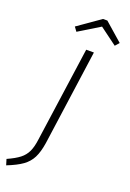

<svg xmlns="http://www.w3.org/2000/svg" viewBox="-218 -949 761 1125"><g transform="rotate(20 162.5 -387.0)"><path d="M152 -89Q143 -31 125 4.5Q107 40 73 64.5Q39 89 -22 113L-33 77Q16 55 43 34Q70 13 84 -17Q98 -47 104 -95L187 -684H235ZM97 -763 78 -789 218 -887H245L358 -788L336 -763L228 -843Z"/></g></svg>

Font: Fira Sans ExtraLight
Style: Italic
Weight: 275
Italic angle: -8°
Designer: Carrois Corporate & Edenspiekermann AG
Foundry: Carrois Corporate GbR & Edenspiekermann AG
Version: Version 4.203